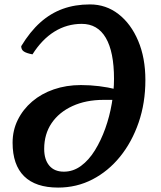

<svg xmlns="http://www.w3.org/2000/svg" viewBox="-20 -824 728 869"><path d="M387 -804Q460 -804 516.5 -760Q573 -716 605.5 -639Q638 -562 638 -462Q638 -358 607.5 -269.5Q577 -181 523.5 -115Q470 -49 398.5 -12Q327 25 243 25Q141 25 89 -26.5Q37 -78 37 -178Q37 -234 60.5 -281.5Q84 -329 125.5 -364.5Q167 -400 223.5 -419.5Q280 -439 346 -439Q388 -439 428.5 -434Q469 -429 505 -420L501 -372H449Q369 -372 308 -344Q247 -316 213.5 -266.5Q180 -217 180 -150Q180 -102 203 -74.5Q226 -47 269 -47Q311 -47 346.5 -73Q382 -99 409.5 -143.5Q437 -188 456.5 -242.5Q476 -297 486 -355.5Q496 -414 496 -467Q496 -589 459 -652.5Q422 -716 350 -716Q283 -716 226.5 -681Q170 -646 127 -578Q100 -583 88 -591Q76 -599 76 -615Q116 -681 162.5 -722.5Q209 -764 264.5 -784Q320 -804 387 -804Z"/></svg>

Font: Merienda
Style: Bold
Weight: 700
Designer: Eduardo Rodriguez Tunni
Foundry: Eduardo Rodriguez Tunni
Version: Version 2.001